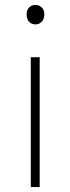

<svg xmlns="http://www.w3.org/2000/svg" viewBox="-20 -759 285 779"><path d="M105 0V-527H141V0ZM124 -660Q108 -660 98 -671Q88 -682 88 -701Q88 -718 98 -728.5Q108 -739 124 -739Q139 -739 149.5 -728.5Q160 -718 160 -701Q160 -682 149.5 -671Q139 -660 124 -660Z"/></svg>

Font: Source Han Sans SC ExtraLight
Style: Regular
Weight: 250
Designer: Ryoko NISHIZUKA 西塚涼子 (kana, bopomofo & ideographs); Paul D. Hunt (Latin, Greek & Cyrillic); Sandoll Communications 산돌커뮤니
Foundry: Adobe
Version: Version 2.004;hotconv 1.0.118;makeotfexe 2.5.65603